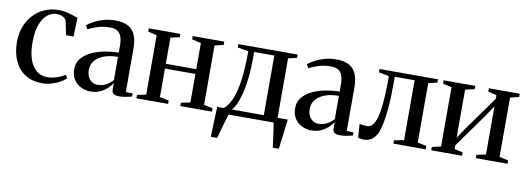

<svg xmlns="http://www.w3.org/2000/svg" viewBox="-57 -867 3792 1384"><g transform="rotate(10 1839.0 -175.0)"><path d="M254 11Q180 11 128.8 -22.2Q77.5 -55.5 51 -114.5Q24.5 -173.5 24.5 -250.5Q24 -310 42.5 -360.5Q61 -411 95.2 -449Q129.5 -487 177.2 -508.2Q225 -529.5 283.5 -529.5Q316 -529.5 343.5 -522.8Q371 -516 391.5 -508.5Q412 -501 424 -498L419.5 -360H364.5L344 -459.5Q342 -468 334.2 -476.8Q326.5 -485.5 311 -492Q295.5 -498.5 270 -498.5Q234 -498.5 203.2 -472.8Q172.5 -447 154 -396.2Q135.5 -345.5 135.5 -270.5Q135 -214 145.2 -170.8Q155.5 -127.5 174.8 -98Q194 -68.5 221.8 -53.5Q249.5 -38.5 284 -38.5Q308.5 -38.5 333 -44.5Q357.5 -50.5 378.5 -60Q399.5 -69.5 413 -79.5L426 -55Q410 -38.5 382.8 -23.5Q355.5 -8.5 322 1.2Q288.5 11 254 11Z M608.5 9Q571.5 9 539 -6.5Q506.5 -22 485.8 -52.5Q465 -83 465 -129.5Q465 -176.5 492.5 -209.2Q520 -242 564.2 -262.5Q608.5 -283 660.2 -292.5Q712 -302 760.5 -302.5V-353Q760.5 -389 752.5 -415.2Q744.5 -441.5 724.5 -455.8Q704.5 -470 667.5 -470Q617.5 -470 577 -456.8Q536.5 -443.5 508.5 -428.5L493 -455.5Q510 -469.5 540 -486.2Q570 -503 610 -514.8Q650 -526.5 698 -526.5Q755.5 -526.5 791.2 -507Q827 -487.5 843.5 -447.8Q860 -408 860 -347.5V-32L910 -29.5V-7.5Q899.5 -4.5 884.8 -1Q870 2.5 852.8 5Q835.5 7.5 817.5 7.5Q791 7.5 777.2 -1.2Q763.5 -10 763.5 -35V-80Q754 -63.5 732.8 -42.5Q711.5 -21.5 680.2 -6.2Q649 9 608.5 9ZM649 -47Q682 -47 710 -61.5Q738 -76 760.5 -101V-271Q704.5 -271 661.5 -255.8Q618.5 -240.5 594 -211.8Q569.5 -183 569.5 -142.5Q569.5 -113 580.2 -91.5Q591 -70 609.2 -58.5Q627.5 -47 649 -47Z M943 0V-24.5L1008 -38.5V-473L943.5 -488.5V-512.5H1174.5V-488.5L1108.5 -473V-282H1331.5V-473L1265 -488.5V-512.5H1496V-488.5L1431.5 -473V-38.5L1496.5 -24.5V0H1264.5V-24.5L1331.5 -38.5V-247H1108.5V-38.5L1175 -24.5V0Z M1563 0V-35.5L1574.5 -39.5Q1600 -60 1619.5 -96.8Q1639 -133.5 1652.2 -187.5Q1665.5 -241.5 1672 -312.8Q1678.5 -384 1678.5 -473.5L1599 -488.5V-512.5H2033V-488.5L1969.5 -473.5V0ZM1634 -40H1868.5V-476.5H1721V-437Q1721 -360 1714.2 -295.2Q1707.5 -230.5 1695.5 -179.5Q1683.5 -128.5 1667.8 -93Q1652 -57.5 1634 -40ZM1519.5 180Q1520.5 145.5 1521.8 109Q1523 72.5 1524.5 35Q1526 -2.5 1527.5 -40.5H1659.5L1619 -3Q1615 9.5 1608 32Q1601 54.5 1593.2 81.5Q1585.5 108.5 1578.2 134.2Q1571 160 1566 180ZM1973 180Q1970 158 1966.8 132.5Q1963.5 107 1960 81.5Q1956.5 56 1953.2 34Q1950 12 1947 -2L1917.5 -38.5H2044Q2041.5 -19 2039 3.2Q2036.5 25.5 2033.8 48.8Q2031 72 2028 95Q2025 118 2022.2 139.8Q2019.5 161.5 2017.5 180Z M2225.5 9Q2188.5 9 2156 -6.5Q2123.5 -22 2102.8 -52.5Q2082 -83 2082 -129.5Q2082 -176.5 2109.5 -209.2Q2137 -242 2181.2 -262.5Q2225.5 -283 2277.2 -292.5Q2329 -302 2377.5 -302.5V-353Q2377.5 -389 2369.5 -415.2Q2361.5 -441.5 2341.5 -455.8Q2321.5 -470 2284.5 -470Q2234.5 -470 2194 -456.8Q2153.5 -443.5 2125.5 -428.5L2110 -455.5Q2127 -469.5 2157 -486.2Q2187 -503 2227 -514.8Q2267 -526.5 2315 -526.5Q2372.5 -526.5 2408.2 -507Q2444 -487.5 2460.5 -447.8Q2477 -408 2477 -347.5V-32L2527 -29.5V-7.5Q2516.5 -4.5 2501.8 -1Q2487 2.5 2469.8 5Q2452.5 7.5 2434.5 7.5Q2408 7.5 2394.2 -1.2Q2380.5 -10 2380.5 -35V-80Q2371 -63.5 2349.8 -42.5Q2328.5 -21.5 2297.2 -6.2Q2266 9 2225.5 9ZM2266 -47Q2299 -47 2327 -61.5Q2355 -76 2377.5 -101V-271Q2321.5 -271 2278.5 -255.8Q2235.5 -240.5 2211 -211.8Q2186.5 -183 2186.5 -142.5Q2186.5 -113 2197.2 -91.5Q2208 -70 2226.2 -58.5Q2244.5 -47 2266 -47Z M2607.5 8.5Q2594.5 8.5 2584.2 6.5Q2574 4.5 2566.5 2L2559.5 -97.5Q2569.5 -95 2585 -93.2Q2600.5 -91.5 2613.5 -91.5Q2649 -91.5 2669.5 -133.2Q2690 -175 2698.8 -259.5Q2707.5 -344 2707.5 -473.5L2632 -488.5V-512.5H3060V-488L2995.5 -473V-38.5L3060.5 -24.5V0H2824.5V-24.5L2895.5 -38.5V-476.5H2750V-422.5Q2750 -317 2743.2 -243.5Q2736.5 -170 2726 -124Q2715.5 -78 2704.5 -55Q2689 -24.5 2665.2 -8Q2641.5 8.5 2607.5 8.5Z M3101 0V-24.5L3166 -39V-473L3101.5 -488.5V-512.5H3333V-488.5L3265.5 -473V-121L3317.5 -198.5L3495 -446.5V-473L3432.5 -488.5V-512.5H3658.5V-488.5L3594.5 -473V-39L3659.5 -24.5V0H3427.5V-24.5L3495 -39V-391.5L3441.5 -311.5L3265.5 -65.5V-38.5L3326.5 -24.5V0Z"/></g></svg>

Font: Merriweather 120pt
Style: Regular
Weight: 400
Version: Version 2.100